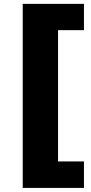

<svg xmlns="http://www.w3.org/2000/svg" viewBox="-20 -757 463 977"><path d="M95.7 -737.3H407.2V-603.5H275.4V64.5H407.2V199.2H95.7Z"/></svg>

Font: Pretendard Std Black
Style: Regular
Weight: 900
Designer: Base glyphs from Inter by Rasmus Andersson; Hangeul glyphs from Noto Sans CJK(Source Han Sans) by Jang Soo-young and Kan
Foundry: Kil Hyung-jin
Version: Version 1.309